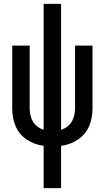

<svg xmlns="http://www.w3.org/2000/svg" viewBox="-20 -755 540 990"><path d="M205 215V-3Q182 -6 160 -14Q138 -22 118.5 -35Q99 -48 84 -66Q69 -84 60 -105.5Q51 -127 47 -150Q43 -173 43 -196V-520H133V-196Q133 -179 137 -161Q141 -143 150 -128Q159 -113 173.5 -102Q188 -91 205 -86V-735H295V-86Q312 -91 326.5 -102Q341 -113 350 -128Q359 -143 363 -161Q367 -179 367 -196V-520H457V-196Q457 -173 453 -150Q449 -127 440 -105.5Q431 -84 416 -66Q401 -48 381.5 -35Q362 -22 340 -14Q318 -6 295 -3V215Z"/></svg>

Font: Iosevka Curly Medium
Style: Regular
Weight: 500
Monospace: yes
Designer: Belleve Invis
Foundry: Belleve Invis
Version: Version 22.1.2; ttfautohint (v1.8.4)